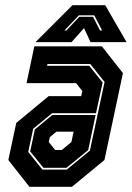

<svg xmlns="http://www.w3.org/2000/svg" viewBox="-20 -718 506 738"><path d="M93 0 12 -103 42.5 -245.5 167 -348.5H292L296.5 -368L272.5 -398.5H82L112 -540H371.5L452.5 -437L381.5 -103L256.5 0ZM143 -66H236.5L325.5 -139L382 -403L327 -472H162.5L161 -465H323L374.5 -401L349 -283H180.5L107.5 -223L88.5 -134ZM147 -73 96 -136 114 -220.5 181 -276H347.5L319 -141L235.5 -73ZM192 -141.5H217.5L254.5 -172L263 -212H197L171.5 -191L167.5 -172ZM258.5 -698H384.5L466.5 -556H328L303 -610L255 -556H116.5ZM283 -659 228 -601H235.5L285 -653.5H337.5L364.5 -601H372.5L342.5 -659Z"/></svg>

Font: Tourney Condensed ExtraBold
Style: Italic
Weight: 800
Width: 3
Italic angle: -12°
Designer: Tyler Finck
Foundry: Etcetera Type Co
Version: Version 1.010; ttfautohint (v1.8.3)